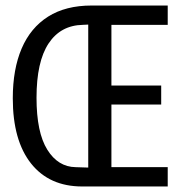

<svg xmlns="http://www.w3.org/2000/svg" viewBox="-20 -675 654 695"><path d="M383.3 0H312.7L299.4 -40.4V-620.3L322.3 -655H383.3ZM277.7 0Q158.5 0 92.4 -83.2Q26.3 -166.5 26.3 -319.2Q26.3 -424.5 58.4 -499.5Q90.5 -574.5 154 -614.8Q217.6 -655 311.5 -655H334.9L330.9 -587.6L280.5 -585.1Q199.4 -583.6 155.8 -517.6Q112.2 -451.6 112.2 -321.2Q112.2 -195.7 151.2 -133.2Q190.1 -70.8 253.9 -69.9L330.9 -67.4L334.9 0ZM331.3 -585.1V-655H587.1V-585.1ZM331.3 0V-69.9H587.1V0ZM310.9 -296.7V-365.4H563.5V-296.7Z"/></svg>

Font: Intel One Mono Light
Style: Regular
Weight: 300
Monospace: yes
Designer: Fred Shallcrass
Foundry: Frere-Jones Type LLC
Version: Version 1.004